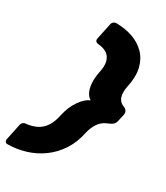

<svg xmlns="http://www.w3.org/2000/svg" viewBox="-280 -872 975 1126"><g transform="rotate(30 208.0 -309.0)"><path d="M167 -776Q226 -775 275.5 -757.5Q325 -740 360 -704.5Q395 -669 408 -615Q421 -561 405 -487Q397 -450 403.5 -421Q410 -392 436 -378L450 -372Q475 -359 469 -331L459 -287Q455 -259 423 -246L407 -239Q376 -226 356.5 -196.5Q337 -167 329 -131Q314 -57 278 -3Q242 51 192.5 86.5Q143 122 85.5 139.5Q28 157 -30 158H-36Q-46 158 -50.5 151.5Q-55 145 -54 136L-30 22Q-28 13 -20.5 7Q-13 1 -6 0H-2Q37 -4 67.5 -19Q98 -34 119 -64.5Q140 -95 150 -144Q164 -208 195 -252Q226 -296 259 -309Q241 -318 229 -341.5Q217 -365 214.5 -399.5Q212 -434 220 -474Q231 -523 223 -553Q215 -583 192 -598.5Q169 -614 130 -617L126 -618Q119 -619 114.5 -625Q110 -631 111 -640L135 -754Q137 -763 145 -769.5Q153 -776 162 -776Z"/></g></svg>

Font: Rubik Light ExtraBold
Style: Italic
Weight: 800
Italic angle: -12°
Version: Version 2.104